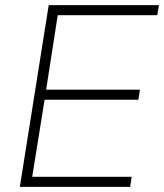

<svg xmlns="http://www.w3.org/2000/svg" viewBox="-20 -725 637 745"><path d="M57 0 169 -705H597L590 -666H204L159 -377H523L517 -338H153L105 -39H491L485 0Z"/></svg>

Font: Mulish ExtraLight ExtraLight
Style: Italic
Weight: 250
Italic angle: -9°
Version: Version 3.603